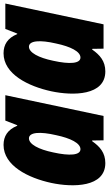

<svg xmlns="http://www.w3.org/2000/svg" viewBox="214 -817 613 1081"><g transform="rotate(-90 520.5 -276.5)"><path d="M143 10C201 10 236 -21 266 -64H270L271 0H408L525 -553H382L356 -486H353C331 -540 294 -563 245 -563C128 -563 59 -424 31 -294C5 -172 6 10 143 10ZM221 -130C187 -130 182 -190 203 -284C220 -366 249 -420 282 -420C317 -420 321 -357 300 -267C283 -186 255 -130 221 -130Z M659 10C717 10 752 -21 782 -64H786L787 0H924L1041 -553H898L872 -486H869C847 -540 810 -563 761 -563C644 -563 575 -424 547 -294C521 -172 522 10 659 10ZM737 -130C703 -130 698 -190 719 -284C736 -366 765 -420 798 -420C833 -420 837 -357 816 -267C799 -186 771 -130 737 -130Z"/></g></svg>

Font: Noto Sans Condensed Black
Style: Italic
Weight: 900
Width: 3
Italic angle: -12°
Designer: Monotype Design Team
Foundry: Monotype Imaging Inc.
Version: Version 2.013